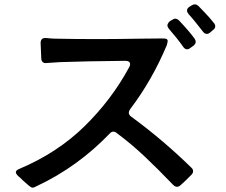

<svg xmlns="http://www.w3.org/2000/svg" viewBox="-20 -862 1040 884"><path d="M877 -842Q886 -842 895 -833Q900 -828 923.5 -803.5Q947 -779 964 -757Q971 -750 971 -741Q971 -731 961 -724L947 -712Q940 -706 932 -706Q922 -706 914 -717Q870 -774 849 -796Q841 -806 841 -813Q841 -823 851 -830L862 -837Q870 -842 877 -842ZM787 -776Q796 -776 805 -767Q854 -715 876 -684Q881 -676 881 -670Q881 -659 870 -651L856 -641Q849 -635 841 -635Q831 -635 823 -647Q798 -683 758 -729Q748 -741 752 -751Q755 -758 760 -762.5Q765 -767 772 -770Q780 -776 787 -776ZM579 -359Q573 -350 573 -343Q573 -333 584 -325Q729 -219 860 -91Q869 -84 869 -74Q869 -65 862 -58Q839 -34 811 -9Q803 -2 795 -2Q786 -2 777 -11Q707 -84 645.5 -142Q584 -200 518 -249Q510 -256 502 -256Q493 -256 485 -247Q338 -94 151 -6Q137 2 130 2Q124 2 112.5 -7.5Q101 -17 88 -29Q72 -45 63 -52Q53 -62 53 -69Q53 -78 68 -84Q244 -158 369 -280.5Q494 -403 575 -553Q579 -560 579 -566Q579 -582 557 -582Q363 -580 257 -576Q217 -574 196 -572Q184 -570 177 -576Q170 -582 170 -594L167 -664Q167 -689 193 -687Q201 -686 213.5 -685Q226 -684 233 -684Q325 -682 430 -682Q509 -682 631 -684Q674 -685 730 -685Q741 -685 746.5 -682.5Q752 -680 752 -673Q752 -669 748 -654Q680 -492 579 -359Z"/></svg>

Font: Shippori Gochic B2 Bold
Style: Regular
Weight: 700
Designer: FONTDASU
Foundry: FONTDASU / Google Inc. / but / Adobe
Version: Version 1.130